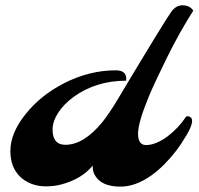

<svg xmlns="http://www.w3.org/2000/svg" viewBox="-20 -695 740 715"><path d="M523.9 -154.8Q560.1 -154.8 604.5 -187.5Q644 -217.3 673.8 -261.7Q696.3 -263.7 695.3 -242.7Q694.8 -226.1 675 -192.4Q655.3 -158.7 636.2 -133.8Q617.2 -108.9 593.8 -85Q570.3 -61 543.9 -42Q484.9 0 428.7 0Q356.9 0 333 -43Q324.7 -57.6 325.2 -78.1Q283.7 -27.8 207 -7.8Q181.2 -1 151.4 -1Q121.6 -1 96.9 -10.5Q72.3 -20 54.7 -37.1Q18.6 -72.8 18.6 -132.3Q18.6 -199.7 75.7 -270.5Q131.8 -340.8 219.7 -385.7Q313.5 -433.1 411.1 -433.1Q454.6 -433.1 449.7 -394.5Q337.4 -394.5 253.9 -334Q217.3 -307.1 196.5 -274.9Q175.8 -242.7 175.8 -212.4Q175.8 -155.8 223.6 -155.8Q292.5 -155.8 362.3 -241.7Q386.7 -272 419.2 -326.4Q451.7 -380.9 472.4 -415.3Q493.2 -449.7 514.9 -485.6Q536.6 -521.5 556.6 -554.2Q606 -634.8 617.7 -650.9Q635.3 -675.3 659.2 -675.3Q687 -675.3 699.7 -655.3Q646 -570.8 599.6 -476.1Q553.2 -381.3 535.2 -337.9Q494.1 -239.3 494.1 -197Q494.1 -154.8 523.9 -154.8Z"/></svg>

Font: Molle
Style: Regular
Weight: 400
Italic angle: -22°
Designer: Elena Albertoni
Foundry: Elena Albertoni
Version: Version 1.001; ttfautohint (v0.92) -l 12 -r 12 -G 200 -x 10 